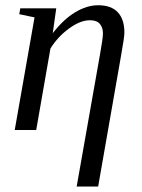

<svg xmlns="http://www.w3.org/2000/svg" viewBox="-20 -491 536 725"><path d="M368.7 -365.2Q368.7 -387.2 356.9 -400.9Q345.2 -414.6 319.8 -414.6Q283.2 -414.6 240.5 -383.3Q197.8 -352.1 170.4 -307.6L116.7 0H35.6L110.4 -425.3L52.7 -437.5L56.6 -459.5H192.4L179.2 -365.7Q220.2 -418.5 264.2 -444.8Q308.1 -471.2 350.6 -471.2Q399.9 -471.2 424.8 -444.6Q449.7 -418 449.7 -368.2Q449.7 -350.6 437.5 -283.2L350.6 213.4H269.5L357.4 -284.2Q368.7 -346.2 368.7 -365.2Z"/></svg>

Font: Tinos
Style: Italic
Weight: 400
Italic angle: -16.333°
Designer: Steve Matteson
Foundry: Monotype Imaging Inc.
Version: Version 1.32